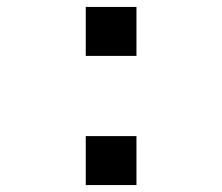

<svg xmlns="http://www.w3.org/2000/svg" viewBox="-20 -533 640 553"><path d="M227 0V-141H373V0ZM227 -372V-513H373V-372Z"/></svg>

Font: Geist Mono SemiBold
Style: Regular
Weight: 600
Monospace: yes
Designer: Basement.studio, Andrés Briganti, Mateo Zaragoza
Foundry: Basement.studio, Vercel, Andrés Briganti, Guido Ferreyra, Mateo Zaragoza
Version: Version 1.500; ttfautohint (v1.8.4.7-5d5b)